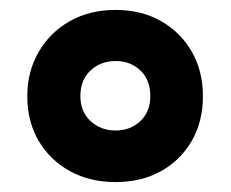

<svg xmlns="http://www.w3.org/2000/svg" viewBox="-20 -744 465 387"><path d="M213 -377Q161 -377 121 -399Q81 -421 58 -460Q35 -499 35 -550Q35 -600 58 -639.5Q81 -679 121 -701.5Q161 -724 213 -724Q265 -724 304.5 -701.5Q344 -679 366.5 -640Q389 -601 389 -550Q389 -499 366.5 -460Q344 -421 304.5 -399Q265 -377 213 -377ZM213 -481Q243 -481 263 -500Q283 -519 283 -550Q283 -583 263 -602Q243 -621 213 -621Q183 -621 162.5 -602Q142 -583 142 -550Q142 -519 162.5 -500Q183 -481 213 -481Z"/></svg>

Font: Noto Sans Thai ExtraBold
Style: Regular
Weight: 800
Version: Version 2.001